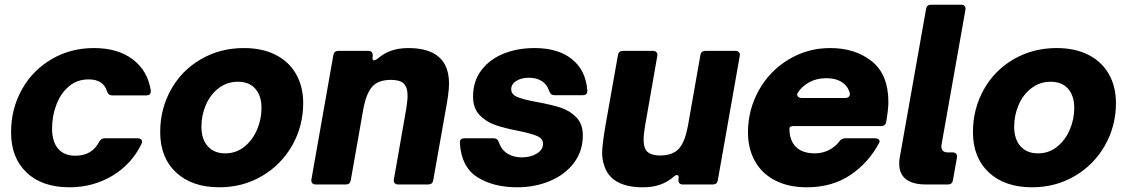

<svg xmlns="http://www.w3.org/2000/svg" viewBox="-20 -783 4783 815"><path d="M27 -221Q27 -321 72.5 -402.5Q118 -484 198.5 -531.5Q279 -579 379 -579Q480 -579 543.5 -531Q607 -483 620 -399V-395Q620 -378 601 -378H456Q440 -378 434 -396Q419 -446 356 -446Q307 -446 272 -416Q237 -386 219 -338Q201 -290 201 -237Q201 -182 226.5 -152Q252 -122 299 -122Q336 -122 361 -137Q386 -152 401 -181Q409 -196 424 -196H565Q573 -196 578 -192Q583 -188 583 -182Q583 -179 581 -173Q539 -86 457 -37Q375 12 275 12Q159 12 93 -50.5Q27 -113 27 -221Z M660 -222Q660 -321 706 -403Q752 -485 833.5 -532Q915 -579 1015 -579Q1093 -579 1149.5 -550.5Q1206 -522 1236.5 -469Q1267 -416 1267 -346Q1267 -248 1220.5 -166Q1174 -84 1092.5 -36Q1011 12 911 12Q795 12 727.5 -51Q660 -114 660 -222ZM1090 -325Q1090 -376 1064 -406Q1038 -436 990 -436Q944 -436 908.5 -409Q873 -382 854 -338Q835 -294 835 -245Q835 -192 862 -162Q889 -132 936 -132Q982 -132 1017 -160Q1052 -188 1071 -232.5Q1090 -277 1090 -325Z M1469 -18Q1466 0 1448 0H1320Q1310 0 1305 -6Q1300 -12 1302 -22L1395 -549Q1398 -567 1416 -567H1544Q1554 -567 1558.5 -561Q1563 -555 1562 -545V-544L1561 -538Q1561 -527 1568 -527Q1573 -527 1583 -534Q1611 -558 1642.5 -568.5Q1674 -579 1713 -579Q1886 -579 1886 -428Q1886 -406 1882 -377.5Q1878 -349 1872 -317L1819 -18Q1816 0 1798 0H1670Q1660 0 1655 -6Q1650 -12 1652 -22L1704 -319Q1710 -355 1710 -377Q1710 -413 1693.5 -428.5Q1677 -444 1640 -444Q1585 -444 1559.5 -414.5Q1534 -385 1522 -319Z M1932 -175V-178Q1932 -196 1951 -196H2076Q2092 -196 2098 -178Q2109 -146 2135 -130.5Q2161 -115 2195 -115Q2232 -115 2258.5 -131Q2285 -147 2285 -173Q2285 -195 2259 -206Q2233 -217 2178 -228Q2121 -239 2082 -252.5Q2043 -266 2015.5 -295Q1988 -324 1988 -373Q1988 -438 2023 -484.5Q2058 -531 2117 -555Q2176 -579 2249 -579Q2348 -579 2407 -532.5Q2466 -486 2473 -400V-397Q2473 -379 2454 -379H2333Q2317 -379 2311 -397Q2302 -425 2279.5 -439Q2257 -453 2226 -453Q2193 -453 2171.5 -439.5Q2150 -426 2150 -404Q2150 -382 2176.5 -371Q2203 -360 2259 -350Q2319 -339 2358.5 -326.5Q2398 -314 2426 -285.5Q2454 -257 2454 -208Q2454 -142 2416.5 -92Q2379 -42 2315 -15Q2251 12 2175 12Q2075 12 2007 -30.5Q1939 -73 1932 -175Z M2543 -86Q2536 -108 2536 -136Q2536 -166 2550 -250L2603 -549Q2606 -567 2624 -567H2752Q2762 -567 2767 -561Q2772 -555 2770 -545L2718 -248Q2712 -212 2712 -190Q2712 -160 2723 -144Q2740 -123 2782 -123Q2835 -123 2862 -152Q2875 -167 2884 -189.5Q2893 -212 2900 -248L2953 -549Q2956 -567 2974 -567H3102Q3112 -567 3117 -561Q3122 -555 3120 -545L3027 -18Q3024 0 3006 0H2878Q2868 0 2863.5 -6Q2859 -12 2860 -22V-23L2861 -29Q2861 -40 2854 -40Q2847 -40 2840 -33Q2813 -10 2781.5 1Q2750 12 2709 12Q2570 12 2543 -86Z M3155 -221Q3155 -317 3201 -399.5Q3247 -482 3327.5 -530.5Q3408 -579 3504 -579Q3611 -579 3681 -522.5Q3751 -466 3751 -350Q3751 -320 3742 -267Q3739 -248 3721 -248H3351Q3341 -248 3336 -245.5Q3331 -243 3331 -237Q3331 -187 3358.5 -159.5Q3386 -132 3439 -132Q3471 -132 3498.5 -146Q3526 -160 3543 -183Q3553 -196 3568 -196H3694Q3705 -196 3710.5 -190.5Q3716 -185 3712 -177Q3667 -92 3589.5 -40Q3512 12 3405 12Q3327 12 3270.5 -17Q3214 -46 3184.5 -99Q3155 -152 3155 -221ZM3568 -367Q3578 -367 3583.5 -373Q3589 -379 3587 -388Q3582 -406 3572 -418Q3544 -451 3488 -451Q3431 -451 3392 -418Q3378 -407 3367 -390Q3364 -386 3364 -381Q3364 -375 3369.5 -371Q3375 -367 3383 -367Z M4025 -18Q4022 0 4004 0H3909Q3854 0 3825.5 -22.5Q3797 -45 3797 -88Q3797 -104 3799 -113L3911 -745Q3914 -763 3932 -763H4060Q4070 -763 4075 -757Q4080 -751 4078 -741L3977 -171Q3976 -168 3976 -162Q3976 -136 4004 -136H4024Q4034 -136 4039 -130Q4044 -124 4042 -114Z M4110 -222Q4110 -321 4156 -403Q4202 -485 4283.5 -532Q4365 -579 4465 -579Q4543 -579 4599.5 -550.5Q4656 -522 4686.5 -469Q4717 -416 4717 -346Q4717 -248 4670.5 -166Q4624 -84 4542.5 -36Q4461 12 4361 12Q4245 12 4177.5 -51Q4110 -114 4110 -222ZM4540 -325Q4540 -376 4514 -406Q4488 -436 4440 -436Q4394 -436 4358.5 -409Q4323 -382 4304 -338Q4285 -294 4285 -245Q4285 -192 4312 -162Q4339 -132 4386 -132Q4432 -132 4467 -160Q4502 -188 4521 -232.5Q4540 -277 4540 -325Z"/></svg>

Font: Open Sauce Two Black Italic
Style: Regular
Weight: 900
Italic angle: -10°
Designer: Alfredo Marco Pradil
Foundry: Creative Sauce Fz LLC
Version: Version 1.477